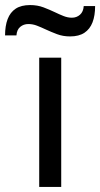

<svg xmlns="http://www.w3.org/2000/svg" viewBox="-71 -739 396 759"><path d="M84 0V-511H171V0ZM206 -595Q178 -595 154.2 -604Q130.5 -613 110 -622.5Q92 -631 75.2 -637.5Q58.5 -644 41 -644Q22.5 -644 9 -632.8Q-4.5 -621.5 -6 -599H-51Q-51 -636.5 -40.8 -663.5Q-30.5 -690.5 -8.8 -704.8Q13 -719 48 -719Q77 -719 101.2 -709.8Q125.5 -700.5 146.5 -690.5Q164 -682 180.5 -675.5Q197 -669 213 -669Q232 -669 245.2 -680.8Q258.5 -692.5 260 -715H305Q305 -677.5 294.8 -650.8Q284.5 -624 262.8 -609.5Q241 -595 206 -595Z"/></svg>

Font: Overpass
Style: Regular
Weight: 400
Designer: Delve Withrington, Dave Bailey, Thomas Jockin
Foundry: Delve Fonts LLC
Version: Version 4.000